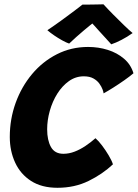

<svg xmlns="http://www.w3.org/2000/svg" viewBox="-20 -886 654 912"><path d="M516.5 -105.5Q467 -59 400.8 -26.5Q334.5 6 253 6Q178 6 127.5 -26.5Q77 -59 51.8 -114Q26.5 -169 26.5 -235.5Q26.5 -320 54.2 -397Q82 -474 132.2 -534Q182.5 -594 250.5 -628.5Q318.5 -663 398.5 -663Q447.5 -663 492 -649Q536.5 -635 569 -607.2Q601.5 -579.5 614 -538Q596.5 -523 570.5 -504.8Q544.5 -486.5 518 -469.8Q491.5 -453 472 -442.5Q472 -448 467.2 -461Q462.5 -474 452.2 -488.5Q442 -503 424 -513.2Q406 -523.5 378 -523.5Q339.5 -523.5 307.5 -500.8Q275.5 -478 252.2 -441Q229 -404 216.5 -359.5Q204 -315 204 -272Q204 -220 222 -187.8Q240 -155.5 281 -155.5Q308 -155.5 334.5 -165.8Q361 -176 386.2 -193Q411.5 -210 433.5 -229.5Q448 -217 465 -194.5Q482 -172 496.2 -148Q510.5 -124 516.5 -105.5ZM471.5 -865.5Q490.5 -844.5 517.5 -817.2Q544.5 -790 569.8 -765.5Q595 -741 610 -729Q585 -711 557.5 -696.8Q530 -682.5 508.5 -675.5Q495.5 -690 480.8 -706Q466 -722 452 -737.5Q438 -753 427.5 -764.8Q417 -776.5 412.5 -781H427Q421.5 -777 408.2 -766.2Q395 -755.5 377.5 -740.8Q360 -726 341.8 -709.8Q323.5 -693.5 308.5 -679Q295 -683.5 275.5 -694.2Q256 -705 237 -718Q218 -731 205 -742.5Q235 -762.5 270 -787.8Q305 -813 333.2 -834.5Q361.5 -856 371.5 -864Q380 -864 400 -864.2Q420 -864.5 440.5 -864.8Q461 -865 471.5 -865.5Z"/></svg>

Font: Grandstander Thin
Style: Bold Italic
Weight: 700
Italic angle: -15°
Version: Version 1.200